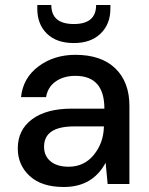

<svg xmlns="http://www.w3.org/2000/svg" viewBox="-20 -735 597 767"><path d="M235 12Q146 12 98.5 -32Q51 -76 51 -142Q51 -216 108 -258.5Q165 -301 267 -301H397Q397 -432 281 -432Q235 -432 203 -410Q171 -388 164 -347H64Q72 -424 134 -470Q196 -516 281 -516Q385 -516 441 -461.5Q497 -407 497 -312V0H410L402 -85Q350 12 235 12ZM254 -69Q316 -69 354.5 -116Q393 -163 395 -227V-230H276Q156 -230 156 -149Q156 -112 182 -90.5Q208 -69 254 -69ZM275 -563Q206 -563 167.5 -600.5Q129 -638 129 -700V-715H185Q185 -639 275 -639Q364 -639 364 -715H421V-700Q421 -639 382 -601Q343 -563 275 -563Z"/></svg>

Font: AWOL-DM Medium
Style: Regular
Weight: 500
Designer: Colophon Foundry, Jonny Pinhorn, Mikhail Sharanda
Foundry: Colophon Foundry
Version: Version 1.000;Glyphs 3.2.3 (3260)